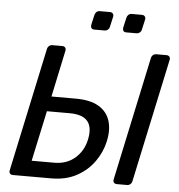

<svg xmlns="http://www.w3.org/2000/svg" viewBox="-59 -956 942 1012"><g transform="rotate(5 411.5 -450.0)"><path d="M46.6 0Q36.4 0 31.2 -6.4Q25.9 -12.7 27.9 -22.9L167.5 -677.1Q169.5 -687.3 177 -693.6Q184.4 -700 194.6 -700H246Q257 -700 262.3 -693.6Q267.6 -687.3 265.6 -677.1L213.2 -430H341.6Q418.2 -430 463 -403.7Q507.7 -377.4 522.9 -330.2Q538.2 -282.9 524.4 -219.8Q512.3 -163.4 476.8 -112.8Q441.3 -62.3 384.4 -31.2Q327.4 0 250.1 0ZM138.8 -83.6H259.1Q323.7 -83.6 367.9 -121.7Q412.2 -159.9 425.1 -221.9Q438.4 -286.3 411.6 -318.4Q384.7 -350.6 316.4 -350.6H196.1ZM596.6 0Q586.4 0 581.2 -6.4Q575.9 -12.7 577.9 -22.9L717.5 -677.1Q719.5 -687.3 727 -693.6Q734.4 -700 744.6 -700H798.3Q808.5 -700 813.8 -693.6Q819.1 -687.3 817.1 -677.1L677.4 -22.9Q675.4 -12.7 668 -6.4Q660.5 0 650.3 0ZM576.1 -801Q566.1 -801 561.5 -807.1Q556.9 -813.2 558.1 -823.2L570.3 -877.3Q572.3 -887.3 579.5 -893.8Q586.7 -900.3 596.7 -900.3H650.8Q660.8 -900.3 666.2 -893.8Q671.6 -887.3 669.6 -877.3L657.4 -823.2Q655.4 -813.2 647.8 -807.1Q640.2 -801 630.2 -801ZM407 -801Q397 -801 392.4 -807.1Q387.8 -813.2 389 -823.2L401.2 -877.3Q403.2 -887.3 410.4 -893.8Q417.6 -900.3 427.6 -900.3H481.7Q491.7 -900.3 497.1 -893.8Q502.5 -887.3 500.5 -877.3L488.3 -823.2Q486.3 -813.2 478.7 -807.1Q471.1 -801 461.1 -801Z"/></g></svg>

Font: Rubik Light
Style: Italic
Weight: 300
Italic angle: -12°
Designer: Hubert and Fischer
Foundry: Hubert and Fischer
Version: Version 2.300;gftools[0.9.30]